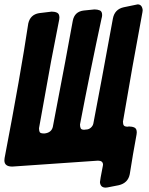

<svg xmlns="http://www.w3.org/2000/svg" viewBox="-56 -767 681 876"><path d="M426 89Q402 89 400 64Q400 57 413 -9L414 -15Q414 -34 391 -34L0 -7Q-36 -7 -36 -35L-35 -46Q38 -427 73 -660Q82 -700 122 -707L180 -714Q194 -714 204.5 -709Q215 -704 215 -687L214 -677L177 -487L122 -182Q122 -171 125 -164.5Q128 -158 146 -158L153 -159Q179 -164 185 -188Q252 -537 276 -672Q284 -714 326 -719L375 -724Q389 -724 399.5 -719.5Q410 -715 410 -698L409 -689L408 -686Q357 -450 309 -199Q309 -189 312 -182Q315 -175 328 -175Q333 -175 336 -176Q349 -176 358.5 -184.5Q368 -193 370 -204Q403 -375 459 -682Q467 -725 509 -734Q569 -747 572 -747Q592 -747 595 -721L594 -712Q547 -461 505 -212Q505 -199 509.5 -194Q514 -189 527 -189L532 -190Q547 -190 557.5 -185Q568 -180 568 -163L567 -153Q550 -62 536 28Q528 68 486 78L435 88Z"/></svg>

Font: Bangerz
Style: Bold
Weight: 700
Designer: vernon adams
Foundry: Vernon Adams
Version: Version 2.10;February 7, 2025;FontCreator 13.0.0.2683 64-bit